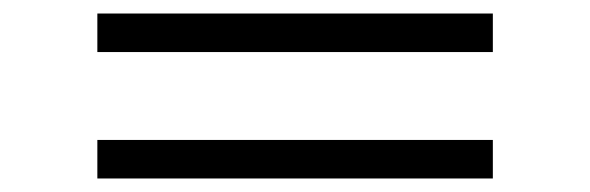

<svg xmlns="http://www.w3.org/2000/svg" viewBox="-20 -440 873 284"><path d="M709 -363H124V-420H709ZM709 -176H124V-233H709Z"/></svg>

Font: Apparatus SIL
Style: Bold Italic
Weight: 700
Italic angle: -11°
Version: Version 1.0